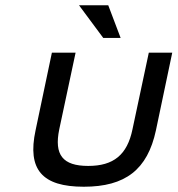

<svg xmlns="http://www.w3.org/2000/svg" viewBox="-20 -700 674 729"><path d="M115 -205C83 -56 140 9 298 9C456 9 540 -56 572 -205L634 -500H545L483 -209C463 -112 411 -70 315 -70C218 -70 185 -112 205 -209L267 -500H177ZM280 -680 372 -556H438L391 -680Z"/></svg>

Font: LT Wave Mono
Style: Italic
Weight: 400
Designer: Daniel Lyons
Version: Version 2.5 (Glyphs App)